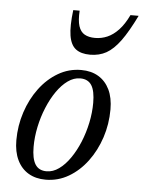

<svg xmlns="http://www.w3.org/2000/svg" viewBox="-50 -711 573 762"><g transform="rotate(5 236.0 -330.0)"><path d="M263.5 -436Q303.5 -436 332.2 -418.8Q361 -401.5 376.8 -369Q392.5 -336.5 392.5 -290Q392.5 -231.5 374.8 -177.8Q357 -124 325.5 -81.8Q294 -39.5 251.8 -14.8Q209.5 10 160 10Q120.5 10 91.5 -7.2Q62.5 -24.5 46.8 -57.2Q31 -90 31 -136Q31 -194.5 48.8 -248.2Q66.5 -302 98 -344.2Q129.5 -386.5 171.8 -411.2Q214 -436 263.5 -436ZM161 -23.5Q186.5 -23.5 210.2 -40.5Q234 -57.5 254.2 -86.8Q274.5 -116 289.8 -153Q305 -190 313.5 -230.5Q322 -271 322 -310Q322 -357.5 307.8 -380Q293.5 -402.5 262.5 -402.5Q237 -402.5 213.2 -385.5Q189.5 -368.5 169.2 -339.2Q149 -310 133.8 -273Q118.5 -236 110 -195.5Q101.5 -155 101.5 -116Q101.5 -69 115.8 -46.2Q130 -23.5 161 -23.5ZM306.5 -567.5Q332 -567.5 355.2 -577.5Q378.5 -587.5 399.8 -610Q421 -632.5 439 -670H471.5Q440 -605.5 412.8 -568.2Q385.5 -531 357.2 -515.2Q329 -499.5 292.5 -499.5Q256.5 -499.5 235.8 -515.2Q215 -531 209 -568.2Q203 -605.5 211 -670H236.5Q234 -631 241.2 -608.5Q248.5 -586 265 -576.8Q281.5 -567.5 306.5 -567.5Z"/></g></svg>

Font: Newsreader 16pt
Style: Italic
Weight: 400
Italic angle: -17°
Designer: Hugues Gentile
Foundry: Production Type
Version: Version 1.003